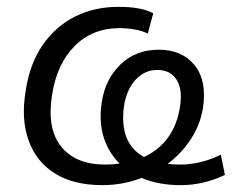

<svg xmlns="http://www.w3.org/2000/svg" viewBox="-20 -531 699 560"><path d="M279 9Q194 9 139.5 -25.5Q85 -60 63 -122.5Q41 -185 55 -267Q67 -346 105 -400.5Q143 -455 199.5 -483Q256 -511 325 -511Q394 -511 427 -492L411 -433Q396 -441 373 -445Q350 -449 329 -449Q250 -449 198 -397Q146 -345 132 -255Q116 -157 158 -104Q200 -51 287 -51Q309 -51 329 -54Q296 -86 282 -132Q268 -178 277 -234Q287 -300 331.5 -343Q376 -386 443 -386Q511 -386 547.5 -341Q584 -296 572 -216Q564 -167 536.5 -125Q509 -83 469 -53Q487 -51 507 -51Q535 -51 566 -58.5Q597 -66 624 -80L636 -21Q575 9 506 9Q443 9 393 -12Q338 9 279 9ZM342 -224Q326 -114 400 -73Q489 -115 505 -220Q513 -270 495 -298.5Q477 -327 439 -327Q402 -327 376 -299Q350 -271 342 -224Z"/></svg>

Font: Mulish
Style: Italic
Weight: 400
Italic angle: -9°
Designer: Vernon Adams
Foundry: Vernon Adams
Version: Version 3.603; ttfautohint (v1.8.3)